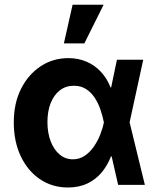

<svg xmlns="http://www.w3.org/2000/svg" viewBox="-20 -806 692 837"><path d="M275.2 11.4Q206.7 11 153.6 -25.2Q100.5 -61.4 70.3 -125.4Q40.1 -189.3 40.1 -272.7Q40.1 -355.8 71.7 -418.7Q103.3 -481.5 157.1 -517Q210.9 -552.6 277.7 -552.6Q321.7 -552.6 357.8 -536.9Q393.8 -521.3 420.3 -492.5Q446.7 -463.8 462 -424.7H507.5L544.7 -274.1L611.5 0H495L432.5 -274.1Q427.2 -301.1 417.6 -329Q408 -356.9 392.6 -380.3Q377.1 -403.8 354.8 -418Q332.4 -432.2 302.2 -432.2Q266.3 -432.2 240.4 -411.8Q214.5 -391.3 200.6 -355.8Q186.8 -320.3 186.8 -273.8Q186.8 -226.9 200.8 -190.3Q214.8 -153.8 239.7 -132.6Q264.6 -111.5 297.6 -111.5Q326 -111.5 348.7 -126.6Q371.4 -141.7 388.3 -165.8Q405.2 -190 416.4 -217.9Q427.6 -245.7 432.5 -271.3L489.7 -545.5H604.4L544.7 -271.3L507.5 -124.3H463.8Q448.9 -85.6 423.7 -54.9Q398.4 -24.1 361.5 -6.4Q324.6 11.4 275.2 11.4ZM258.5 -616.8 296.5 -785.5H431.8L347.7 -616.8Z"/></svg>

Font: InterMG
Style: Bold
Weight: 700
Designer: Rasmus Andersson
Foundry: rsms
Version: Version 3.019;December 26, 2023;FontCreator 15.0.0.2955 64-b